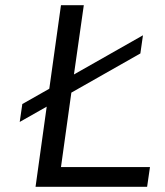

<svg xmlns="http://www.w3.org/2000/svg" viewBox="-20 -720 636 740"><path d="M557 -76H558L547 0H117L160 -309L56 -250L66 -319L170 -378L215 -700H303L265 -433L531 -584L521 -514L255 -363L215 -76Z"/></svg>

Font: Fivo Sans Modern
Style: Italic
Weight: 400
Designer: Alexander Slobzheninov
Foundry: Alexander Slobzheninov
Version: 1.0